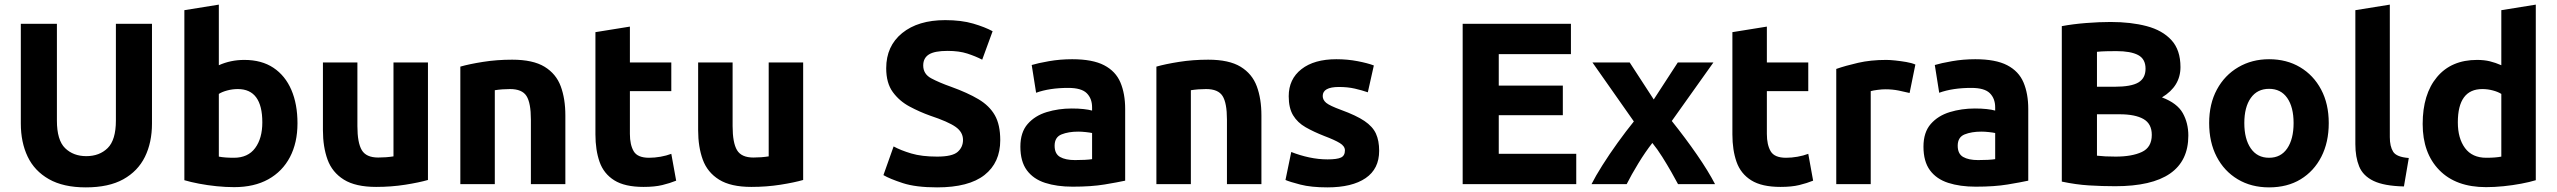

<svg xmlns="http://www.w3.org/2000/svg" viewBox="-20 -796 11052 830"><path d="M351 14Q254 14 191.5 -21.5Q129 -57 99.5 -119Q70 -181 70 -262V-693H226V-275Q226 -190 261.5 -155.5Q297 -121 353 -121Q410 -121 445.5 -156Q481 -191 481 -275V-693H637V-262Q637 -180 606.5 -118Q576 -56 513 -21Q450 14 351 14Z M992 13Q956 13 916.5 9Q877 5 840.5 -2Q804 -9 777 -17V-752L926 -776V-514Q977 -537 1036 -537Q1111 -537 1162 -503Q1213 -469 1239.5 -407.5Q1266 -346 1266 -263Q1266 -179 1233.5 -117Q1201 -55 1140 -21Q1079 13 992 13ZM991 -114Q1052 -114 1083 -156Q1114 -198 1114 -267Q1114 -411 1008 -411Q985 -411 962.5 -405Q940 -399 926 -390V-119Q951 -114 991 -114Z M1606 12Q1517 12 1466.5 -19.5Q1416 -51 1396 -106Q1376 -161 1376 -233V-526H1525V-251Q1525 -179 1544 -147Q1563 -115 1615 -115Q1649 -115 1681 -120V-526H1830V-18Q1792 -7 1732 2.5Q1672 12 1606 12Z M1970 0V-508Q2008 -519 2068 -528.5Q2128 -538 2194 -538Q2284 -538 2334 -507.5Q2384 -477 2404 -423Q2424 -369 2424 -297V0H2275V-279Q2275 -351 2256 -381Q2237 -411 2185 -411Q2151 -411 2119 -406V0Z M2762 12Q2681 12 2635.5 -16.5Q2590 -45 2572 -96Q2554 -147 2554 -215V-657L2703 -681V-526H2882V-402H2703V-217Q2703 -170 2719.5 -142Q2736 -114 2786 -114Q2810 -114 2835.5 -118.5Q2861 -123 2882 -131L2903 -15Q2876 -4 2843 4Q2810 12 2762 12Z M3228 12Q3139 12 3088.5 -19.5Q3038 -51 3018 -106Q2998 -161 2998 -233V-526H3147V-251Q3147 -179 3166 -147Q3185 -115 3237 -115Q3271 -115 3303 -120V-526H3452V-18Q3414 -7 3354 2.5Q3294 12 3228 12Z M4031 14Q3939 14 3882.5 -4.5Q3826 -23 3799 -39L3843 -163Q3874 -146 3919.5 -132.5Q3965 -119 4031 -119Q4097 -119 4120 -139.5Q4143 -160 4143 -191Q4143 -225 4111 -247.5Q4079 -270 4001 -296Q3956 -312 3912 -335.5Q3868 -359 3839.5 -398Q3811 -437 3811 -501Q3811 -597 3880 -653Q3949 -709 4066 -709Q4136 -709 4187 -694Q4238 -679 4271 -661L4226 -538Q4197 -553 4161.5 -564.5Q4126 -576 4076 -576Q4020 -576 3995.5 -560.5Q3971 -545 3971 -513Q3971 -476 4005.5 -457.5Q4040 -439 4091 -421Q4163 -395 4210 -367Q4257 -339 4280.5 -298Q4304 -257 4304 -190Q4304 -93 4236 -39.5Q4168 14 4031 14Z M4617 11Q4549 11 4498 -5.5Q4447 -22 4419 -60Q4391 -98 4391 -162Q4391 -224 4422.5 -260Q4454 -296 4505 -311.5Q4556 -327 4613 -327Q4642 -327 4664.5 -324.5Q4687 -322 4701 -318V-332Q4701 -370 4678 -393Q4655 -416 4598 -416Q4517 -416 4459 -395L4440 -515Q4466 -523 4514.5 -531.5Q4563 -540 4615 -540Q4703 -540 4753 -514Q4803 -488 4823.5 -439.5Q4844 -391 4844 -325V-15Q4812 -8 4755 1.5Q4698 11 4617 11ZM4627 -104Q4649 -104 4669 -105Q4689 -106 4701 -108V-221Q4692 -223 4674 -225Q4656 -227 4641 -227Q4599 -227 4569 -215Q4539 -203 4539 -166Q4539 -131 4562.5 -117.5Q4586 -104 4627 -104Z M4979 0V-508Q5017 -519 5077 -528.5Q5137 -538 5203 -538Q5293 -538 5343 -507.5Q5393 -477 5413 -423Q5433 -369 5433 -297V0H5284V-279Q5284 -351 5265 -381Q5246 -411 5194 -411Q5160 -411 5128 -406V0Z M5718 14Q5648 14 5601.5 2Q5555 -10 5537 -18L5562 -139Q5600 -124 5640 -115.5Q5680 -107 5719 -107Q5760 -107 5777 -115Q5794 -123 5794 -146Q5794 -164 5772 -177.5Q5750 -191 5705 -208Q5659 -226 5624 -246Q5589 -266 5570 -297.5Q5551 -329 5551 -380Q5551 -454 5606 -497Q5661 -540 5757 -540Q5805 -540 5849 -531.5Q5893 -523 5919 -513L5893 -397Q5867 -406 5836.5 -413Q5806 -420 5768 -420Q5698 -420 5698 -381Q5698 -364 5713 -351.5Q5728 -339 5777 -321Q5843 -297 5878.5 -273Q5914 -249 5928 -218.5Q5942 -188 5942 -144Q5942 -66 5883.5 -26Q5825 14 5718 14Z M6303 0V-693H6771V-562H6459V-426H6736V-298H6459V-131H6794V0Z M6860 0Q6877 -34 6907 -81.5Q6937 -129 6973 -179Q7009 -229 7043 -271L6864 -526H7025L7129 -366L7233 -526H7387L7207 -273Q7267 -198 7316 -127Q7365 -56 7394 0H7234Q7223 -21 7205 -52.5Q7187 -84 7166 -117.5Q7145 -151 7123 -178Q7093 -140 7062.5 -90Q7032 -40 7012 0Z M7677 12Q7596 12 7550.5 -16.5Q7505 -45 7487 -96Q7469 -147 7469 -215V-657L7618 -681V-526H7797V-402H7618V-217Q7618 -170 7634.5 -142Q7651 -114 7701 -114Q7725 -114 7750.5 -118.5Q7776 -123 7797 -131L7818 -15Q7791 -4 7758 4Q7725 12 7677 12Z M7918 0V-498Q7958 -512 8012.5 -524.5Q8067 -537 8134 -537Q8150 -537 8173.5 -534.5Q8197 -532 8220.5 -528Q8244 -524 8260 -517L8235 -394Q8215 -399 8188 -404.5Q8161 -410 8130 -410Q8116 -410 8096.5 -407.5Q8077 -405 8067 -402V0Z M8521 11Q8453 11 8402 -5.5Q8351 -22 8323 -60Q8295 -98 8295 -162Q8295 -224 8326.5 -260Q8358 -296 8409 -311.5Q8460 -327 8517 -327Q8546 -327 8568.5 -324.5Q8591 -322 8605 -318V-332Q8605 -370 8582 -393Q8559 -416 8502 -416Q8421 -416 8363 -395L8344 -515Q8370 -523 8418.5 -531.5Q8467 -540 8519 -540Q8607 -540 8657 -514Q8707 -488 8727.5 -439.5Q8748 -391 8748 -325V-15Q8716 -8 8659 1.5Q8602 11 8521 11ZM8531 -104Q8553 -104 8573 -105Q8593 -106 8605 -108V-221Q8596 -223 8578 -225Q8560 -227 8545 -227Q8503 -227 8473 -215Q8443 -203 8443 -166Q8443 -131 8466.5 -117.5Q8490 -104 8531 -104Z M9124 9Q9067 9 9010.5 5.5Q8954 2 8893 -11V-683Q8941 -692 8998 -696.5Q9055 -701 9104 -701Q9192 -701 9260 -683Q9328 -665 9367 -622.5Q9406 -580 9406 -506Q9406 -423 9326 -375Q9392 -350 9416 -307Q9440 -264 9440 -210Q9440 9 9124 9ZM9045 -421H9121Q9193 -421 9224 -439.5Q9255 -458 9255 -499Q9255 -541 9223 -558Q9191 -575 9129 -575Q9109 -575 9086 -574.5Q9063 -574 9045 -572ZM9126 -119Q9196 -119 9239 -139Q9282 -159 9282 -213Q9282 -261 9246 -281.5Q9210 -302 9143 -302H9045V-123Q9062 -121 9082 -120Q9102 -119 9126 -119Z M9789 14Q9712 14 9653.5 -21Q9595 -56 9562.5 -118.5Q9530 -181 9530 -264Q9530 -347 9563.5 -409Q9597 -471 9656 -505.5Q9715 -540 9789 -540Q9865 -540 9923 -505.5Q9981 -471 10014 -409Q10047 -347 10047 -264Q10047 -181 10015 -118.5Q9983 -56 9925.5 -21Q9868 14 9789 14ZM9789 -114Q9840 -114 9867.5 -154.5Q9895 -195 9895 -264Q9895 -333 9867.5 -372.5Q9840 -412 9789 -412Q9738 -412 9710 -372.5Q9682 -333 9682 -264Q9682 -195 9710 -154.5Q9738 -114 9789 -114Z M10372 10Q10286 8 10240.5 -14Q10195 -36 10178.5 -76.5Q10162 -117 10162 -173V-752L10311 -776V-203Q10311 -163 10325.5 -140Q10340 -117 10393 -113Z M10727 13Q10597 13 10525 -60.5Q10453 -134 10453 -260Q10453 -389 10515 -463Q10577 -537 10688 -537Q10719 -537 10743.5 -531Q10768 -525 10793 -514V-752L10942 -776V-17Q10916 -9 10879 -2Q10842 5 10802.5 9Q10763 13 10727 13ZM10728 -114Q10768 -114 10793 -119V-390Q10779 -399 10756.5 -405Q10734 -411 10711 -411Q10605 -411 10605 -267Q10605 -198 10636 -156Q10667 -114 10728 -114Z"/></svg>

Font: Ubuntu Sans ExtraBold
Style: Regular
Weight: 800
Designer: Dalton Maag Ltd
Foundry: Dalton Maag Ltd
Version: Version 1.006; ttfautohint (v1.8.4.7-5d5b)